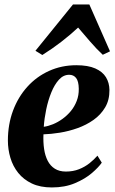

<svg xmlns="http://www.w3.org/2000/svg" viewBox="-20 -832 518 864"><path d="M438 -100Q424 -79.5 393.5 -53.2Q363 -27 317.5 -7.8Q272 11.5 213.5 11.5Q161 11.5 123.5 -6.2Q86 -24 62 -54Q38 -84 26.8 -121.8Q15.5 -159.5 15.5 -199.5Q15.5 -272 38.5 -333.8Q61.5 -395.5 103 -441.5Q144.5 -487.5 201 -513Q257.5 -538.5 323.5 -538.5Q376 -538.5 408.8 -524Q441.5 -509.5 456.8 -484.5Q472 -459.5 472.5 -427.5Q473 -382 453.2 -348.8Q433.5 -315.5 401 -292.5Q368.5 -269.5 329.2 -255.5Q290 -241.5 249.8 -235Q209.5 -228.5 175.5 -227.5Q174 -192 178.5 -161.5Q183 -131 194.8 -108.2Q206.5 -85.5 226.8 -72.8Q247 -60 276.5 -60Q309 -60 335.5 -70.5Q362 -81 382.8 -97.5Q403.5 -114 418.5 -131.5ZM291.5 -495.5Q265 -495.5 245 -473.2Q225 -451 210.8 -415.8Q196.5 -380.5 188 -339.8Q179.5 -299 177 -261.5Q196.5 -264 218.5 -273Q240.5 -282 261.2 -297Q282 -312 298.8 -332.2Q315.5 -352.5 325.2 -377.8Q335 -403 334.5 -432.5Q334 -466.5 322.5 -481Q311 -495.5 291.5 -495.5ZM170.5 -584.5 139.5 -603.5 308.5 -812H382L475 -601L442.5 -585.5Q414 -612 386 -644.5Q358 -677 331.5 -708Q298 -676.5 256.2 -644.2Q214.5 -612 170.5 -584.5Z"/></svg>

Font: Merriweather 96pt ExtraBold
Style: Italic
Weight: 800
Italic angle: -7.8°
Version: Version 2.101